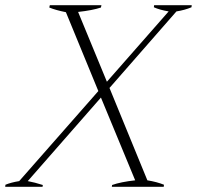

<svg xmlns="http://www.w3.org/2000/svg" viewBox="-41 -720 759 740"><path d="M698 -700 697 -692Q671 -681 639 -676L381 -381L527 -25Q564 -19 591 -8L590 0H390L391 -7Q425 -19 480 -25L348 -344L66 -22Q93 -17 124 -7L123 0H-21L-20 -8Q2 -17 33 -22L338 -369L213 -673Q173 -681 149 -691L151 -700H350L348 -691Q315 -680 260 -674L371 -405L609 -676Q574 -682 552 -692L553 -700Z"/></svg>

Font: Trirong ExtraLight
Style: Italic
Weight: 275
Italic angle: -12°
Designer: Katatrad Team
Foundry: CadsonDemak
Version: Version 1.003